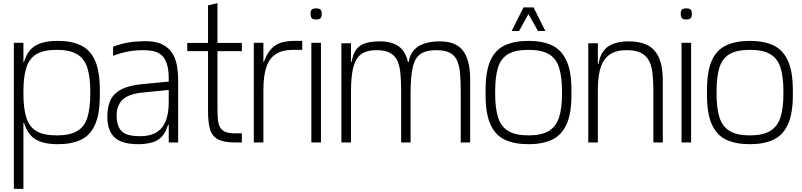

<svg xmlns="http://www.w3.org/2000/svg" viewBox="-20 -906 5101 1221"><path d="M68 295V-634H129V-512H133Q155 -587 206.5 -616.5Q258 -646 348 -646Q435 -646 494.5 -617.5Q554 -589 584.5 -520.5Q615 -452 615 -332V-302Q615 -182 584.5 -113.5Q554 -45 494.5 -17Q435 11 348 11Q257 11 206 -20Q155 -51 133 -125H129V295ZM341 -45Q425 -45 471.5 -73Q518 -101 536 -159.5Q554 -218 554 -308V-325Q554 -416 535.5 -474.5Q517 -533 470.5 -561Q424 -589 341 -589Q257 -589 211 -561Q165 -533 147 -474.5Q129 -416 129 -326V-308Q129 -218 147 -159.5Q165 -101 210.5 -73Q256 -45 341 -45Z M1053 0V-307Q1053 -313 1053 -328Q1053 -343 1053 -360Q1053 -377 1053 -390.5Q1053 -404 1053 -405Q1053 -466 1040 -503Q1027 -540 1004 -558Q981 -576 952 -581.5Q923 -587 891 -587Q840 -587 792.5 -578Q745 -569 699 -551V-609Q750 -628 794 -635.5Q838 -643 893 -644Q965 -646 1009 -625Q1053 -604 1075.5 -568Q1098 -532 1105.5 -486.5Q1113 -441 1113 -394V0ZM869 11Q799 12 754.5 -4.5Q710 -21 688 -57Q666 -93 663 -146Q660 -214 679 -261Q698 -308 748 -335.5Q798 -363 885 -371L1073 -389V-336L891 -318Q794 -309 756 -268.5Q718 -228 722 -159Q725 -111 743 -84.5Q761 -58 795.5 -48.5Q830 -39 880 -40Q919 -41 950.5 -52.5Q982 -64 1004.5 -88.5Q1027 -113 1040 -154.5Q1053 -196 1053 -257L1071 -113H1049Q1034 -64 1009.5 -37.5Q985 -11 950 -1Q915 9 869 11Z M1475 0Q1402 0 1365 -20.5Q1328 -41 1315.5 -84.5Q1303 -128 1303 -196V-414H1363V-216Q1363 -181 1365 -152Q1367 -123 1376.5 -102Q1386 -81 1408.5 -69.5Q1431 -58 1473 -58H1518V0ZM1171 -581V-633H1518V-581ZM1303 -275V-872L1363 -886V-275Z M1594 0V-634H1655V-512H1658Q1678 -567 1705.5 -596Q1733 -625 1770 -635.5Q1807 -646 1855 -646H1902V-589H1844Q1774 -589 1732.5 -561Q1691 -533 1673 -477Q1655 -421 1655 -334V0Z M1960 0V-634H2021V0ZM1990 -782Q1980 -782 1972 -784.5Q1964 -787 1959.5 -794.5Q1955 -802 1955 -818Q1955 -841 1965 -847Q1975 -853 1990 -853Q2006 -853 2016 -847Q2026 -841 2026 -818Q2026 -802 2021.5 -794.5Q2017 -787 2008.5 -784.5Q2000 -782 1990 -782Z M2151 0V-631H2212V-512H2216Q2225 -567 2248.5 -595Q2272 -623 2309.5 -633Q2347 -643 2396 -643Q2473 -643 2516.5 -610.5Q2560 -578 2574 -512H2579Q2587 -562 2615 -590.5Q2643 -619 2685 -631Q2727 -643 2776 -643Q2880 -643 2925 -583Q2970 -523 2970 -401V0H2910V-322Q2910 -387 2906 -436.5Q2902 -486 2887.5 -519.5Q2873 -553 2841.5 -570Q2810 -587 2754 -587Q2691 -587 2655.5 -563.5Q2620 -540 2605.5 -480.5Q2591 -421 2591 -312V0H2531V-322Q2531 -384 2527 -433Q2523 -482 2508.5 -516Q2494 -550 2462.5 -568.5Q2431 -587 2375 -587Q2312 -587 2276.5 -561Q2241 -535 2226.5 -477Q2212 -419 2212 -322V0Z M3341 11Q3252 11 3191.5 -17Q3131 -45 3099.5 -113.5Q3068 -182 3068 -302V-332Q3068 -452 3098.5 -520.5Q3129 -589 3190 -617.5Q3251 -646 3341 -646Q3429 -646 3489.5 -618Q3550 -590 3582 -521.5Q3614 -453 3614 -332V-302Q3614 -182 3582 -113.5Q3550 -45 3489.5 -17Q3429 11 3341 11ZM3341 -45Q3424 -45 3470.5 -73.5Q3517 -102 3535.5 -160.5Q3554 -219 3554 -308V-326Q3554 -416 3536 -474.5Q3518 -533 3471.5 -561Q3425 -589 3341 -589Q3256 -589 3210 -561Q3164 -533 3146.5 -474.5Q3129 -416 3129 -326V-308Q3129 -219 3147 -160.5Q3165 -102 3211.5 -73.5Q3258 -45 3341 -45ZM3401 -709 3317 -859H3373L3448 -709ZM3234 -709 3309 -859H3364L3281 -709Z M3782 -334V-442Q3782 -515 3804.5 -559.5Q3827 -604 3870.5 -623.5Q3914 -643 3977 -643Q4046 -643 4093.5 -621Q4141 -599 4167.5 -545.5Q4194 -492 4195 -398L4135 -345Q4134 -399 4129 -443.5Q4124 -488 4107 -520Q4090 -552 4056.5 -569.5Q4023 -587 3964 -587Q3907 -587 3871 -567.5Q3835 -548 3816 -514Q3797 -480 3789.5 -434Q3782 -388 3782 -334ZM3721 0V-631H3782V-442V0ZM3784 -436 3749 -461V-500H3795ZM4135 0V-360L4195 -403V0Z M4314 0V-634H4375V0ZM4344 -782Q4334 -782 4326 -784.5Q4318 -787 4313.5 -794.5Q4309 -802 4309 -818Q4309 -841 4319 -847Q4329 -853 4344 -853Q4360 -853 4370 -847Q4380 -841 4380 -818Q4380 -802 4375.5 -794.5Q4371 -787 4362.5 -784.5Q4354 -782 4344 -782Z M4749 11Q4660 11 4599.5 -17Q4539 -45 4507.5 -113.5Q4476 -182 4476 -302V-332Q4476 -452 4506.5 -520.5Q4537 -589 4598 -617.5Q4659 -646 4749 -646Q4837 -646 4897.5 -618Q4958 -590 4990 -521.5Q5022 -453 5022 -332V-302Q5022 -182 4990 -113.5Q4958 -45 4897.5 -17Q4837 11 4749 11ZM4749 -45Q4832 -45 4878.5 -73.5Q4925 -102 4943.5 -160.5Q4962 -219 4962 -308V-326Q4962 -416 4944 -474.5Q4926 -533 4879.5 -561Q4833 -589 4749 -589Q4664 -589 4618 -561Q4572 -533 4554.5 -474.5Q4537 -416 4537 -326V-308Q4537 -219 4555 -160.5Q4573 -102 4619.5 -73.5Q4666 -45 4749 -45Z"/></svg>

Font: Matangi Light
Style: Regular
Weight: 400
Version: Version 3.002